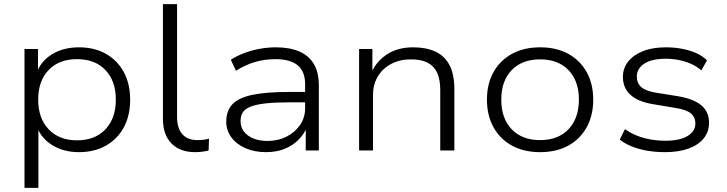

<svg xmlns="http://www.w3.org/2000/svg" viewBox="-20 -725 3501 925"><path d="M98 180V-489H163V-373H156Q177 -431 231.5 -464Q286 -497 360 -497Q435 -497 490.5 -465.5Q546 -434 576.5 -377.5Q607 -321 607 -245Q607 -168 576.5 -111.5Q546 -55 490.5 -23.5Q435 8 360 8Q287 8 233 -25Q179 -58 158 -114H165V180ZM351 -49Q438 -49 488 -102Q538 -155 538 -245Q538 -335 488 -387.5Q438 -440 351 -440Q264 -440 214 -387.5Q164 -335 164 -245Q164 -155 214.5 -102Q265 -49 351 -49Z M920 8Q847 8 806 -34Q765 -76 765 -151V-705H833V-159Q833 -125 844.5 -100Q856 -75 878 -62.5Q900 -50 931 -50Q945 -50 959 -51.5Q973 -53 987 -57L985 0Q969 4 953 6Q937 8 920 8Z M1262 8Q1206 8 1162.5 -11Q1119 -30 1094.5 -63.5Q1070 -97 1070 -139Q1070 -191 1099.5 -222.5Q1129 -254 1195.5 -268Q1262 -282 1372 -282H1464V-232H1375Q1306 -232 1260.5 -227Q1215 -222 1188 -211.5Q1161 -201 1150 -184Q1139 -167 1139 -143Q1139 -98 1175 -72Q1211 -46 1270 -46Q1320 -46 1361 -67Q1402 -88 1426 -123.5Q1450 -159 1450 -203V-319Q1450 -381 1414 -410.5Q1378 -440 1307 -440Q1256 -440 1209 -426.5Q1162 -413 1117 -384L1092 -437Q1121 -456 1157 -469.5Q1193 -483 1232 -490Q1271 -497 1309 -497Q1375 -497 1421 -477.5Q1467 -458 1491.5 -417.5Q1516 -377 1516 -314V0H1453V-114L1460 -115Q1446 -80 1418.5 -52Q1391 -24 1351.5 -8Q1312 8 1262 8Z M1710 0V-489H1774V-375H1769Q1795 -432 1846.5 -464.5Q1898 -497 1970 -497Q2033 -497 2077.5 -476.5Q2122 -456 2145.5 -411.5Q2169 -367 2169 -295V0H2101V-291Q2101 -342 2086 -374.5Q2071 -407 2040 -423Q2009 -439 1960 -439Q1905 -439 1863.5 -416.5Q1822 -394 1799.5 -355.5Q1777 -317 1777 -268V0Z M2582 8Q2504 8 2446.5 -23.5Q2389 -55 2357.5 -112Q2326 -169 2326 -245Q2326 -321 2357.5 -377.5Q2389 -434 2446.5 -465.5Q2504 -497 2582 -497Q2661 -497 2718 -465.5Q2775 -434 2806.5 -377.5Q2838 -321 2838 -245Q2838 -169 2806.5 -112Q2775 -55 2718 -23.5Q2661 8 2582 8ZM2582 -50Q2669 -50 2719 -102.5Q2769 -155 2769 -245Q2769 -335 2719 -387Q2669 -439 2582 -439Q2495 -439 2445 -387Q2395 -335 2395 -245Q2395 -155 2445 -102.5Q2495 -50 2582 -50Z M3184 8Q3139 8 3098 1Q3057 -6 3022.5 -20Q2988 -34 2966 -53L2991 -103Q3017 -84 3048.5 -71.5Q3080 -59 3115 -53Q3150 -47 3186 -47Q3254 -47 3292 -69.5Q3330 -92 3330 -130Q3330 -161 3308 -179Q3286 -197 3234 -205L3121 -224Q3052 -236 3016.5 -269Q2981 -302 2981 -354Q2981 -396 3006 -428Q3031 -460 3077.5 -478.5Q3124 -497 3188 -497Q3228 -497 3265.5 -490Q3303 -483 3334.5 -469Q3366 -455 3386 -434L3359 -386Q3337 -405 3309 -417.5Q3281 -430 3250 -436Q3219 -442 3187 -442Q3119 -442 3083.5 -418Q3048 -394 3048 -356Q3048 -325 3069 -306Q3090 -287 3137 -279L3249 -261Q3323 -248 3359.5 -217Q3396 -186 3396 -133Q3396 -90 3370 -58Q3344 -26 3296.5 -9Q3249 8 3184 8Z"/></svg>

Font: Nunito Sans 10pt SemiExpanded Light
Style: Regular
Weight: 300
Width: 6
Designer: Vernon Adams
Foundry: Vernon Adams
Version: Version 3.101;gftools[0.9.27]